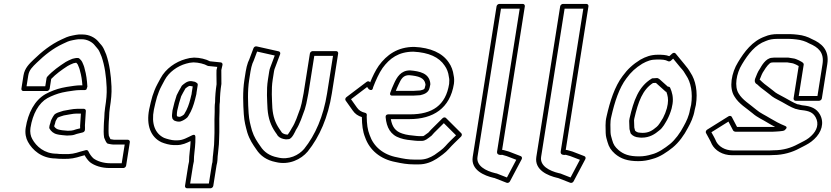

<svg xmlns="http://www.w3.org/2000/svg" viewBox="-20 -808 4352 1005"><path d="M432.7 -340.2C432.7 -340.2 437.4 -353.5 437.4 -354.5C437.4 -354.5 437.4 -354.6 437.4 -354.6C435.5 -387.6 431.5 -418.9 423.4 -446.6C420.3 -462.7 414.5 -473 410.4 -483.1C410.3 -483.3 410.2 -483.7 410 -483.9C405.5 -492.9 399.6 -496.8 396.2 -500.8C394.2 -503.2 390.7 -504.5 387.9 -504.5H379.9C378.7 -504.5 377.1 -504.2 376 -503.9C373 -503.2 362.2 -501.4 358.2 -499.9C350.6 -496.8 347 -495.2 340.4 -492.2C340.2 -492.1 339.9 -491.9 339.7 -491.9L324.4 -483.9C324.1 -483.7 323.5 -483.3 323.3 -483.2C289.9 -461.7 255.3 -437.3 227.4 -406.5C225.4 -404.3 224.1 -401.4 223.7 -399L217 -356.5L119 -356.5L127.9 -413C132.5 -441.9 149.5 -457.5 173 -480.3C213.6 -519.7 257.8 -555 309.3 -578.8C329.3 -588.1 338.1 -593.5 361.2 -597.8C373.4 -600.4 383.8 -601.9 390 -602.5H408.4C435.1 -602.5 459.5 -589.2 472.4 -575L483.2 -562.2C483.4 -562 483.6 -561.7 483.8 -561.6C491.5 -553.8 497.6 -544.8 501.9 -534.7L511.9 -511C528.2 -463 535.8 -409.8 538.3 -350.5C539.7 -316.4 536.7 -285.6 530.1 -244C526.3 -219.5 527.3 -215.1 525.8 -191.1C524.6 -179.6 524 -170.6 524 -166.2L523.3 -149.4C522.6 -130.3 521.7 -107.3 525.1 -88C525.3 -87 525.7 -85.8 526.1 -85.1C528.9 -79.4 532.7 -67.3 539.5 -59.2C541.1 -57.3 543.7 -56 545.8 -55.7C552.1 -54.6 563.9 -51.5 573.2 -51.5H632.7L617.1 46.5H557.6C520.4 46.5 488 35.2 469 20.9C458.7 11.6 449 -2.1 442.2 -16.6C440 -21.3 434.4 -23.5 429.1 -22L403 -15C402.8 -15 402.5 -14.9 402.4 -14.9C371.4 -5 352.8 0.1 312.5 -1.5C296.3 -1.5 285 -2.2 277.4 -3.4C276.8 -3.4 276 -3.5 275.6 -3.5C212.5 -3.5 169.8 -41.7 148.9 -80.3C140.5 -94.9 135.8 -115.7 139.5 -139C151 -211.8 182.7 -268.7 228.1 -294.3C250.7 -306.4 279.6 -317.9 305.9 -323.8L331.1 -328.7C357.8 -332.2 375.7 -336.5 400.3 -336.5H423.3C426.6 -336.5 430 -337.8 432.7 -340.2ZM225.5 -331.5C231.8 -331.5 238.9 -336.9 240 -344L248 -394.8C271.9 -420 302.4 -442.1 334 -462.5L348.3 -470C353.1 -472.2 358.9 -474.7 363.4 -476.5C363.4 -476.5 363.6 -476.6 363.7 -476.7C364.2 -476.8 373.3 -478.6 377.5 -479.5H379C382.6 -475.9 385.2 -473.5 386.9 -470.4C391.1 -459.9 396.6 -449 398.5 -438C398.6 -437.7 398.7 -437.2 398.8 -436.8C405.7 -413.5 409.3 -389.1 411.3 -361.5H404.3C376.6 -361.5 355.2 -356.5 331.3 -353.4C331.1 -353.4 330.8 -353.3 330.5 -353.3L304.5 -348.2C274.1 -341.4 244.3 -329.5 218.6 -315.7C160.6 -283 126.7 -215.9 114.5 -139C110 -110.2 115.7 -84.1 126.2 -65.7C149.3 -23.2 197.2 21 270.6 21.5C279.6 22.8 292.8 23.5 308 23.5C349.9 25.1 373.8 19.2 406.3 9L422.9 4.5C430 17.5 440.3 31.6 450.9 40.9C451 41 451.2 41.2 451.4 41.3C475.1 59.6 511.8 71.5 553.7 71.5H625.7C631 71.5 639 66.6 640.2 59L659.6 -64C660.5 -69.4 656.7 -76.5 649.1 -76.5H577.1C574.2 -76.5 565.6 -78.1 558.2 -79.5C556 -83.2 552.8 -91.1 549.8 -97.4C547.6 -111.6 548 -134.2 548.6 -152.5L549.3 -169.5C549.3 -169.6 549.3 -169.9 549.3 -170.1C549.2 -173.1 549.8 -180.6 551 -192.9C552.7 -219.9 551.4 -220.6 555.1 -244C561.8 -286.3 565.1 -319.3 563.6 -355.4C561 -416.2 553 -472.7 536 -522.6C535.9 -522.8 535.8 -523.1 535.7 -523.3L525.5 -547.3C520.1 -559.9 513.5 -569.8 503.4 -580.2L492.6 -593C475.7 -611.6 447 -627.5 412.4 -627.5H393.4C393.1 -627.5 392.7 -627.5 392.3 -627.5C383.5 -626.7 372.4 -624.9 360 -622.2C334.4 -617.5 320 -609.7 301.6 -601.2C245.8 -575.3 198.7 -537.5 156.7 -496.7C134.4 -475 109.1 -452.1 102.9 -413L92 -344C90.9 -337.2 95.7 -331.5 102.5 -331.5ZM418.8 -238.5H384.8C360.2 -238.5 332.4 -231 313.4 -228.4C312.7 -228.3 311.7 -228 311.1 -227.9L298.8 -224C288.7 -221.1 277.8 -217.6 267.9 -211C266.2 -209.8 264.6 -208.2 263.5 -206.6L257 -196.6C256.9 -196.4 256.7 -196.2 256.6 -196.1C250.5 -185.8 245.5 -175.5 243.5 -163.9C242.1 -159.3 241.1 -156.4 240 -153.4C239.8 -152.7 239.5 -151.6 239.4 -151L238 -142C237.6 -139.3 238.2 -136.4 239.3 -134.5C247.5 -120.6 260.2 -108.9 280.1 -104.7L289.8 -102.7C290 -102.7 290.2 -102.7 290.4 -102.6C298.3 -101.4 304.5 -100.7 307.7 -100.5C312.8 -99.7 319.3 -99.1 329.9 -98.5C330.1 -98.5 330.4 -98.5 330.6 -98.5C339.6 -98.5 346.6 -98.9 351 -99.5C362.7 -99.9 374.4 -104.2 382 -107.1L413.3 -114.9C420.5 -116.7 425.3 -124.1 424.7 -130C424.5 -132 424.6 -133.4 424.7 -134C424.8 -134.7 424.9 -135.6 424.9 -136.2L424.6 -152.7C425.7 -171.8 428.6 -208.8 429.4 -227.4C429.7 -233.9 424.5 -238.5 418.8 -238.5ZM403.5 -213.5C402.3 -194.2 400.2 -165 399.3 -149.8C399.3 -149.5 399.3 -149.1 399.3 -148.8L399.5 -136.3L378.6 -131.1C378.2 -131 377.3 -130.7 376.7 -130.5C370.5 -128 358.9 -124.5 353.7 -124.5C353.1 -124.5 352 -124.4 351.2 -124.3C350 -124 343.1 -123.5 334.9 -123.5C324.8 -124.1 316.8 -124.9 315.3 -125.3C314.7 -125.4 313.7 -125.5 312.9 -125.5C312.4 -125.5 305.4 -125.9 298.6 -127.3L288.9 -129.3C277 -131.7 269.7 -137.5 263.7 -146.3L264.2 -149.8C265.2 -152.5 266.6 -157 267.9 -161.2C268 -161.7 268.2 -162.4 268.3 -163C269.8 -172.3 271.5 -176.2 277.5 -185.4L282.2 -192.4C287.1 -195 296.3 -198.4 302.4 -200.1L314.2 -203.8C335.1 -206.9 361.6 -213.5 380.8 -213.5Z M977.7 -383.5C958.1 -383.5 941.2 -367.6 933.3 -360.8C931 -358.9 929.4 -356 928.6 -353.6C921.3 -340.5 911.6 -325 905.2 -310.4C905 -310 904.7 -309.4 904.6 -309.1C896.1 -282.8 889.7 -261.9 883.1 -230.7C883 -230.4 883 -230.2 882.9 -230C881.5 -220.9 880.7 -213.9 880.6 -209C879.4 -198.9 881.3 -193.5 882.1 -189C882.6 -186.2 884.7 -183.5 886.5 -182.3C888.2 -180 889.3 -178.5 892.4 -176.8C893.1 -176.4 894.2 -176 894.8 -175.9C896.7 -175.4 899.1 -174.6 901.8 -173.4C903.2 -172.8 905 -172.5 906.3 -172.5C907.6 -171.9 909.6 -171.5 911.2 -171.5H920.2C921.5 -171.5 923.1 -171.8 924.2 -172.1C937.7 -176.4 948.6 -182.9 959.3 -192.2C960.4 -193.1 961.5 -194.4 962.1 -195.4L966.1 -201.4C966.3 -201.7 966.5 -202.1 966.7 -202.4L977.8 -222.4C977.9 -222.6 978.1 -222.9 978.2 -223C991.7 -250.5 999.3 -279.1 1006.4 -309.3C1008.3 -315.7 1008.4 -317.7 1008.5 -321.7L1015 -363C1015.7 -367.7 1013.5 -372 1010.3 -373.9L1002.1 -378.9C1000.4 -380 998.3 -380.5 996.3 -380.5C993.8 -380.5 986.1 -383.5 977.7 -383.5ZM973.7 -358.5C975.3 -358.3 980.3 -356.7 988.8 -355.7L983.2 -320C983 -319 983 -317.8 983.1 -316.5C983.1 -316.5 982.9 -315 982.3 -313.1C982.2 -312.8 982 -312.3 981.9 -312C974.5 -280.5 968.3 -256.8 955.9 -231.3L945.2 -212.1L942.8 -208.5C935.6 -202.6 931.4 -199.9 922 -196.5H917.5C917.5 -196.5 917.2 -196.8 912.7 -197.5C912 -197.8 911 -198.2 906.6 -199.6C905.6 -204.5 905.3 -206.9 905.8 -210C905.8 -210.5 905.9 -211.4 905.9 -212.1C905.9 -214.1 906.3 -222 907.8 -229.3C914.2 -259.4 919.8 -277.9 928.4 -304.2C933.2 -314.9 943.1 -331.1 951.1 -345.6C958.6 -351.9 968.7 -358.3 973.7 -358.5ZM986.3 -100.2C960.3 -88.2 938.2 -73.5 908.6 -73.5H894.6C879 -73.5 850.5 -81.5 838.5 -86.5C792.7 -108.5 770.8 -159.2 785.6 -234.5C791.3 -261.9 795.6 -277.7 802 -301L812.6 -330.4C819.1 -347.7 832.8 -371.1 842.4 -389.7C864.1 -430.2 908.1 -462.3 954.9 -475.1C966.7 -478.8 979.2 -480.8 992.5 -481.5C1019.1 -481.3 1051.3 -472.8 1065.4 -464.1C1066.7 -463.3 1068.5 -462.7 1070 -462.6L1117.2 -457.8L1113.5 -441.9C1113.5 -441.6 1113.4 -441.2 1113.3 -441C1112.6 -436.2 1113.2 -414.3 1113.6 -367C1108.7 -335.4 1106 -301.9 1105.8 -273.1C1102.9 -253.9 1104.1 -239.6 1103.7 -221.5C1100.9 -167.3 1104.4 -128.3 1101.5 -75.5C1101.1 -56 1100.2 -42.3 1098.9 -34C1098.8 -33.7 1098.8 -33.3 1098.8 -33.1C1098 -23.9 1096.9 -12.6 1095.4 0.6C1092.8 17.1 1093.6 30.6 1092 41C1090 47.7 1089.5 50.8 1088.5 57L1073.3 152.5H975.3L990.5 57C991.6 50 992.8 44.2 994.1 39.6C994.3 39.1 994.4 38.4 994.5 38L994.6 37C994.7 36.3 994.8 35.4 994.8 34.9C994.5 3.8 1001.1 -27.6 1002.5 -63.6C1002.6 -73.3 1002.7 -82.1 1002.8 -90.9C1002.8 -91.8 1003.5 -108.2 986.3 -100.2ZM977.3 -69.6C977.3 -68.1 977.2 -63 977.2 -60.4C975.9 -27.8 969.5 2.4 969.5 37.7C968.1 42.8 966.6 49.9 965.5 57L948.4 165C947.5 170.4 951.3 177.5 958.9 177.5H1081.9C1087.3 177.5 1095.2 172.6 1096.4 165L1113.5 57C1114.3 51.5 1115.4 47.1 1116.4 44.1C1116.5 43.6 1116.7 42.7 1116.8 42C1119.6 24.9 1118.1 15.1 1120.5 0C1120.5 -0.1 1120.6 -0.4 1120.6 -0.6C1122 -13.9 1123.1 -24.2 1124 -34.5C1125.4 -43.7 1126.5 -59.6 1126.8 -78.5C1129.8 -132.6 1126.3 -171.7 1129 -224.5C1129.4 -245.2 1128.3 -257.9 1130.9 -274C1131 -274.5 1131 -275.3 1131.1 -275.9C1131.3 -305.9 1133.8 -336.8 1138.8 -368C1138.9 -368.5 1138.9 -369.4 1138.9 -370.1C1138.6 -411.5 1138.4 -435.2 1138.5 -441.4L1144.6 -468.1C1146.1 -474.6 1142.1 -480.8 1135.5 -481.4L1078.9 -487.2C1059.1 -498.1 1025.5 -506.5 996.2 -506.5C996.1 -506.5 995.8 -506.5 995.7 -506.5C979.8 -505.8 966.8 -503.7 951.3 -498.9C898.7 -484.3 847 -448.2 820.4 -398.3C811 -380.3 797.1 -357.1 788.9 -335.6L778.1 -305.5C778 -305.2 777.9 -304.8 777.8 -304.5C771.1 -280.1 766.7 -264.1 760.8 -235.5C744.5 -152.5 769 -89.9 825.2 -63.5C840.6 -56.9 868.7 -48.5 890.7 -48.5H904.7C934 -48.5 957.6 -59.8 977.3 -69.6Z M1325.8 -538.1 1418.1 -517.4C1410 -495.9 1402.5 -475.9 1395.1 -456.1C1391.9 -448.4 1390.6 -442.6 1389.2 -434L1382.4 -391C1373.7 -335.7 1378.5 -281.4 1380.4 -237.3C1384.3 -187.7 1397.5 -151.4 1420.1 -117.9L1429.5 -104.6C1436 -91.1 1449.1 -84.4 1462.8 -80.9C1463.1 -80.8 1463.5 -80.7 1463.7 -80.7L1475.4 -78.7C1476 -78.6 1476.9 -78.5 1477.4 -78.5C1481.1 -78.5 1485.3 -78.9 1490.4 -79.6C1508.7 -79.6 1526.5 -122.9 1528.7 -127.2C1550.8 -161.1 1561.7 -199 1575.7 -236.4C1575.8 -236.6 1575.9 -237 1575.9 -237.2C1581.2 -254.8 1585.9 -274.2 1588.8 -292.5C1591.1 -302.4 1592.6 -310 1594 -319L1625.1 -515.5H1723.1L1692 -319C1672.9 -198.2 1630 -101 1572.2 -28.9C1544.7 3.7 1492.1 31.4 1432.5 15.9C1432.3 15.8 1431.9 15.7 1431.8 15.7C1390.8 8 1362.1 -13 1344.1 -41C1324.5 -69 1310.2 -89.6 1299.1 -124.2C1290.5 -155.9 1283.9 -178.4 1281.4 -215.7C1278.1 -266.2 1274.9 -331.1 1284.4 -391L1291.2 -434C1293.7 -449.7 1297.6 -464.8 1301.6 -476.1L1307.6 -489.6C1307.7 -489.8 1307.8 -490.2 1307.9 -490.4ZM1323.2 -565.2C1316.7 -566.7 1309.3 -562.3 1306.8 -555.6L1284.4 -496L1278.4 -482.4C1278.3 -482.2 1278.1 -481.8 1278 -481.5C1272.9 -467.1 1269 -451.3 1266.2 -434L1259.4 -391C1249.4 -327.5 1252.9 -261.1 1256.1 -210.3C1258.8 -170.3 1265.9 -146.2 1274.6 -113.8C1287 -75.5 1303.2 -52.3 1322.3 -25C1342.7 6.7 1375.5 31.1 1423 40.2C1492.4 57.7 1555.9 26.4 1590.8 -15.1C1653 -92.7 1697.3 -194.3 1717 -319L1750.1 -528C1751 -533.4 1747.2 -540.5 1739.6 -540.5H1616.6C1611.2 -540.5 1603.3 -535.6 1602.1 -528L1569 -319C1567.7 -310.7 1566.1 -302.3 1564.1 -294C1564 -293.7 1564 -293.3 1563.9 -293C1561 -274.9 1557.2 -259 1551.9 -241.2C1537.8 -203.1 1526.4 -166.1 1507.6 -137.6C1507.4 -137.2 1506.9 -136.5 1506.7 -136C1504.4 -131.3 1493.2 -112.2 1486.7 -103.9C1486.1 -103.8 1483.4 -103.6 1482.3 -103.5L1472.2 -105.2C1462.4 -108 1454.9 -113 1452.5 -118.4C1452.3 -118.9 1451.9 -119.6 1451.5 -120.1L1441.8 -134.1C1421.3 -164.4 1409.3 -197.3 1405.6 -242.7C1403.8 -286.6 1399.3 -339.9 1407.4 -391L1414.2 -434C1415.4 -441.3 1416.9 -446.7 1418.2 -449.6C1418.3 -449.8 1418.5 -450.1 1418.6 -450.4C1427.8 -475.1 1437 -499.7 1446.3 -524.3C1448.6 -530.5 1445.8 -537.7 1439.1 -539.2Z M2180.1 -309.9C2195.7 -313.6 2223.3 -320.4 2228.8 -348.9C2230.8 -355.8 2231.4 -359.2 2232.5 -366C2232.7 -367.7 2232.6 -369.7 2232.2 -371C2232.3 -371.9 2232.2 -372.9 2232.2 -373.4C2225.6 -425 2176.8 -435.2 2126.6 -439.5C2126.3 -439.5 2125.9 -439.5 2125.6 -439.5C2077.6 -439.5 2056.9 -402.6 2042.9 -371.7C2033.8 -352.6 2028.7 -338.8 2022.8 -322.5C2021.6 -319.1 2018.7 -307.5 2032.7 -307.5H2142.7C2154.2 -307.5 2169 -309.5 2177 -309.5C2178 -309.5 2179.3 -309.7 2180.1 -309.9ZM2179.4 -334.5C2170.1 -334.3 2154.7 -332.5 2146.7 -332.5H2052C2055.2 -340.8 2059.7 -351.9 2065.7 -364.3C2079.9 -395.8 2090.5 -414.1 2121.1 -414.5C2170.5 -410.2 2201.8 -401.1 2206.9 -367.8C2206.9 -367.8 2206.6 -368.8 2207.1 -363.5C2206.6 -360.8 2205.1 -354 2204.4 -352.1C2204.3 -351.6 2204 -350.7 2203.9 -350C2202.5 -340.7 2197.9 -339 2179.4 -334.5ZM2330.9 -368.7C2313.1 -256.4 2242.6 -209.5 2127.2 -209.5H2013.2C2011.4 -209.5 1997.1 -209.8 1998.6 -194C2003.4 -141.4 2024 -101 2074.7 -85.1C2099.3 -76.4 2126.3 -74.3 2152.8 -71.6C2157.4 -70.9 2163.1 -70.5 2168.2 -70.5H2187.2C2197.3 -70.5 2205.4 -74.1 2211.2 -77.6C2211.4 -77.7 2211.7 -77.9 2211.9 -78C2215 -80.1 2231.2 -91.1 2238.2 -97.2C2238.9 -97.7 2239.7 -98.6 2240.1 -99.1C2248.7 -109.5 2256 -116.6 2265.5 -125.9L2303.2 -163.3L2367.1 -99.7C2347.4 -80.6 2328.9 -63.4 2310.4 -42.2C2299.2 -28.9 2271 -8.4 2254.2 2.9C2231.3 17.2 2207.2 27.5 2175.6 27.5H2151.6C2117.1 27.5 2089.8 22.4 2059.9 15.7C1985.3 2.2 1935.4 -41.2 1915.1 -100.6C1915.1 -100.8 1915 -101 1914.9 -101.1C1903.6 -129 1900.2 -159 1899.5 -197.3C1899.4 -200.2 1899.6 -202.4 1900 -205C1900.9 -210.9 1897.3 -216 1892.1 -217.2C1871.4 -222 1858.4 -230.4 1848.3 -245.1L1817.4 -288.7L1901.7 -352.6L1909.8 -341.6C1909.8 -341.6 1929.1 -325.8 1932.9 -350L1933.2 -351.6C1947.2 -387.8 1963.8 -425.1 1982.5 -451.9C2019.8 -503 2066.4 -537.2 2143.8 -537.5C2224.5 -533.4 2278.6 -508.8 2307.9 -463.9C2319.1 -448.4 2326.9 -428.1 2329.4 -406.7C2329.4 -406.2 2329.5 -405.6 2329.6 -405.2C2332.1 -395.6 2332.6 -383.7 2330.9 -368.7ZM2356 -369.3C2358 -386.1 2357.6 -400.7 2354.4 -414C2351.6 -437.6 2342.4 -462.4 2329.6 -480.1C2295.9 -531.5 2232.5 -558.5 2148.7 -562.5C2148.5 -562.5 2148.3 -562.5 2148.1 -562.5C2060.9 -562.5 2004.1 -521 1962.6 -464.1C1944.7 -438.4 1930.1 -407.4 1917.5 -376.7L1916.2 -378.4C1912.5 -383.3 1904.7 -383.9 1899 -379.5L1793.3 -299.5C1787.3 -295 1785.6 -286.9 1789.2 -281.8L1826.7 -228.9C1838 -212.4 1853.7 -201.3 1874.2 -195.1C1874.2 -195.1 1874.2 -194 1874.2 -192.7C1874.9 -153.9 1878.1 -121.6 1891.1 -89.1C1914 -23.1 1970.3 25.6 2051.2 40.3C2080.6 46.8 2110.8 52.5 2147.7 52.5H2171.7C2209.6 52.5 2240.4 39 2265.7 23.1C2284 10.9 2312.9 -9.3 2328.6 -27.8C2348.1 -50.2 2370.9 -70.8 2393.2 -92.9C2398 -97.6 2399.3 -105.8 2394.6 -110.5L2314.3 -190.5C2309.8 -195 2301.6 -194.3 2296.4 -189.1L2249 -142.1C2239.9 -133.1 2233.2 -126.8 2222.4 -114.1C2219.2 -111.4 2202.9 -99.9 2200.3 -98.2C2196.4 -95.9 2196.6 -95.5 2191.1 -95.5H2172.1C2167.9 -95.5 2164.4 -95.7 2159.8 -96.4C2131.6 -99.3 2107.9 -101.2 2086 -108.9C2049 -120.6 2032.5 -145 2025.8 -184.5H2123.2C2247.3 -184.5 2335.7 -241.1 2356 -369.3Z M2602.3 -762.5H2700.3L2581.9 -15C2578.2 7.9 2608.3 2.3 2608.3 2.3C2617 4.4 2624.3 6.5 2631.6 8.9L2682.4 28.4L2633.5 121L2590.6 104.2C2588.1 103.3 2579.4 99.1 2573 98.6C2521.5 86.4 2472.1 59.6 2479.4 13ZM2593.7 -787.5C2588.4 -787.5 2580.4 -782.6 2579.2 -775L2454.4 13C2443.5 82.2 2514.6 111.6 2564.8 123.2C2565.4 123.3 2566.4 123.5 2567.3 123.5C2567.7 123.6 2573.8 126.1 2578.6 127.8L2632.1 148.7C2637.6 150.9 2645.8 148 2649.3 141.3L2710.7 25.3C2714.2 18.8 2711.8 11.6 2705.8 9.3L2643.6 -14.7C2643.5 -14.8 2643.2 -14.9 2643 -14.9C2634.5 -17.7 2626 -20.1 2617.3 -22.2C2617.2 -22.2 2616.8 -22.3 2616.6 -22.3C2615.4 -22.5 2612.6 -22.9 2608.3 -23.7L2727.2 -775C2728.1 -780.4 2724.3 -787.5 2716.7 -787.5Z M2935.3 -762.5H3033.3L2914.9 -15C2911.2 7.9 2941.3 2.3 2941.3 2.3C2950 4.4 2957.3 6.5 2964.6 8.9L3015.4 28.4L2966.5 121L2923.6 104.2C2921.1 103.3 2912.4 99.1 2906 98.6C2854.5 86.4 2805.1 59.6 2812.4 13ZM2926.7 -787.5C2921.4 -787.5 2913.4 -782.6 2912.2 -775L2787.4 13C2776.5 82.2 2847.6 111.6 2897.8 123.2C2898.4 123.3 2899.4 123.5 2900.3 123.5C2900.7 123.6 2906.8 126.1 2911.6 127.8L2965.1 148.7C2970.6 150.9 2978.8 148 2982.3 141.3L3043.7 25.3C3047.2 18.8 3044.8 11.6 3038.8 9.3L2976.6 -14.7C2976.5 -14.8 2976.2 -14.9 2976 -14.9C2967.5 -17.7 2959 -20.1 2950.3 -22.2C2950.2 -22.2 2949.8 -22.3 2949.6 -22.3C2948.4 -22.5 2945.6 -22.9 2941.3 -23.7L3060.2 -775C3061.1 -780.4 3057.3 -787.5 3049.7 -787.5Z M3283.1 -107.2C3291.9 -96.8 3306.5 -89.3 3324.7 -88.5C3329.7 -87.6 3333.5 -87.5 3339.9 -87.5C3380.4 -87.5 3409 -106.6 3430 -124.6C3450 -138.7 3463 -165.8 3472.1 -180.9C3472.2 -181.2 3472.4 -181.5 3472.5 -181.7C3482 -199.9 3489.1 -217.6 3495.3 -239.4C3495.5 -239.9 3495.6 -240.6 3495.7 -241C3496.7 -247.2 3498.1 -254.2 3499.9 -262C3500 -262.3 3500.1 -262.8 3500.2 -263C3505.8 -298.8 3497.6 -326.5 3487.9 -348.4C3485.8 -353.2 3480.3 -354.9 3475.9 -354.3L3432.9 -392.8C3432.7 -393 3432.4 -393.3 3432.2 -393.4C3430.2 -394.9 3428.4 -396.1 3426.5 -397.2C3426.2 -397.4 3425.5 -397.6 3425.5 -397.6C3423.1 -399.3 3419.8 -399.7 3417.5 -399.4C3413.4 -398.8 3408.9 -398.5 3404.1 -398.5H3398.1C3395.6 -398.5 3392.7 -397.5 3390.9 -396.4C3321.7 -354.7 3296.3 -279.7 3275.4 -188.9C3275.4 -188.6 3275.3 -188.2 3275.3 -188L3273.5 -177C3273.4 -176 3273.4 -174.7 3273.4 -174C3274.5 -161.7 3273.6 -147.6 3274.9 -133C3275 -132.3 3275.2 -131.4 3275.3 -130.9C3277 -125.1 3278.6 -118.9 3280.2 -112.4C3280.6 -110.5 3281.4 -109.1 3282.8 -107.5C3282.9 -107.4 3283 -107.3 3283.1 -107.2ZM3304.3 -124C3302.5 -131.1 3302 -133 3300.1 -140.1C3299.2 -151.4 3299.9 -163.5 3298.8 -178.5L3300.2 -187.6C3320.6 -275.8 3343.8 -338.7 3398 -373.5H3400.2C3404.6 -373.5 3408.3 -373.7 3412.9 -374.1C3413.2 -373.9 3413.1 -374 3414.7 -372.9L3463.4 -329.2C3464.2 -328.5 3465.5 -327.5 3468.1 -326.8C3474.8 -308.9 3479.2 -289.8 3475.2 -263.5C3473.6 -256.7 3471.9 -248.7 3470.8 -241.8C3465.5 -223.2 3459.4 -207.7 3450.6 -190.7C3441 -174.6 3426.2 -150 3417.3 -144C3416.9 -143.7 3416.3 -143.2 3415.8 -142.8C3395.7 -125.5 3376.3 -112.5 3343.8 -112.5C3337.6 -112.5 3333.4 -113 3333 -113.1C3332.2 -113.3 3331 -113.5 3330 -113.5C3319.6 -113.5 3311.2 -117.2 3304.3 -124ZM3491.7 -490.4 3503.5 -501 3542 -454.2C3542.1 -454.1 3542.3 -453.9 3542.4 -453.8C3556.6 -438.3 3561.4 -431.2 3571.4 -413.6C3571.5 -413.4 3571.7 -413.1 3571.9 -412.9C3595.6 -378.4 3607.3 -322.3 3597.6 -259.5L3591.6 -234C3591.5 -233.7 3591.4 -233.2 3591.4 -233C3586.4 -201.4 3573 -173.1 3558.6 -147.4C3541 -113 3513.6 -75.7 3487.1 -54.2C3459.9 -32.4 3425 -8.1 3392 -0.1C3391.7 -0.1 3391.3 0.1 3391 0.1C3371.6 6.3 3349.7 10.5 3325.3 10.5C3272.6 10.5 3243.8 -0.3 3217.3 -22.9C3198.3 -40 3191.1 -50.9 3184.4 -74.9C3180.3 -89.9 3176 -101.6 3175.7 -116C3176.1 -142.9 3172.3 -167.6 3179.7 -197C3197.3 -275.2 3221.2 -348.1 3258.8 -397.7C3283 -431.3 3307.5 -453.1 3341.9 -474.5C3369.1 -489.5 3388 -496.5 3419.6 -496.5C3445 -496.5 3461.8 -495.9 3476.7 -487.8C3481.3 -485.3 3487.6 -486.7 3491.7 -490.4ZM3483.4 -514C3465.7 -521 3445.6 -521.5 3423.6 -521.5C3387.2 -521.5 3360.5 -511.5 3332 -495.7C3331.9 -495.6 3331.6 -495.4 3331.4 -495.3C3293.9 -472.1 3265.2 -446.3 3239.2 -410.3C3197.3 -355.1 3172.8 -277.6 3155.1 -199C3146.5 -164.5 3150.8 -136.7 3150.4 -112C3150.8 -92.3 3156.1 -78.8 3159.8 -65C3167.5 -37.7 3177.9 -22 3198.9 -3.1C3229.5 23 3264.9 35.5 3321.4 35.5C3348.5 35.5 3372.1 31.1 3394.7 24C3434.6 14.1 3472.8 -13.1 3501.2 -35.8C3532.8 -61.6 3560.9 -100.2 3580.7 -138.6C3595.1 -164.5 3610.2 -195.3 3616.3 -232.5L3622.3 -258C3622.4 -258.3 3622.5 -258.7 3622.5 -259C3633.4 -327.8 3621.3 -388.1 3593.7 -428.7C3584.1 -445.6 3575.7 -455.9 3562.6 -471.8L3516.5 -527.8C3512 -533.2 3503.8 -532.4 3498.5 -527.6Z M4147.6 -237.5C4149 -237.5 4164.8 -232 4177.1 -231.5C4216.7 -227.3 4235.5 -218.7 4249.5 -193.8C4267.7 -160.4 4257.1 -125.1 4226 -96.4C4209.6 -80.6 4195.8 -73.6 4174.9 -62.9L4155.1 -52.8C4121.7 -34.5 4079.2 -21.5 4032.4 -21.5C4032.1 -21.5 4031.6 -21.5 4031.4 -21.5C4023.6 -20.8 4016.2 -20.5 4009.2 -20.5H3816.2C3773.3 -20.5 3742.1 -42.5 3729.2 -66.6C3721.3 -85.6 3711.8 -101 3703.7 -115.8L3793 -171.6L3817.5 -124.9C3819 -122.1 3823.1 -119.9 3824.5 -119.7C3831.2 -118 3828.7 -118.5 3831.8 -118.5H4024.8C4030.8 -118.5 4038.6 -119 4043.6 -119.5C4049.4 -119.6 4053.9 -119.9 4059.7 -120.6L4076 -122.6C4076.8 -122.7 4077.8 -122.9 4078.5 -123.1C4080.1 -123.7 4082.3 -124.3 4084.8 -124.9C4084.8 -124.9 4109.2 -141 4089.9 -148.7C4062.3 -159.7 4035 -174.5 4012.9 -187.9C3986.6 -204.4 3958.4 -216.4 3938.6 -233.9C3903.4 -263.9 3866.6 -284.4 3846.4 -318.7C3823.3 -354.6 3833.4 -422.4 3864.1 -471.8C3896.6 -525.8 3933.3 -573.8 3988.4 -593.3C3988.7 -593.4 3989.1 -593.6 3989.4 -593.7C4006.6 -601.2 4025 -604.5 4047.7 -604.5H4110.7C4117 -604.5 4123.2 -604.2 4129.4 -603.6L4149 -601.6C4173.9 -599 4197.3 -591.3 4215.1 -581C4215.5 -580.8 4216 -580.5 4216.3 -580.4C4262 -560.9 4295.2 -534.5 4285.3 -472L4258.9 -305.5H4160.9L4186.8 -469C4187.5 -473.2 4185.7 -477.3 4182.9 -479.4L4177.5 -483.4C4177.1 -483.7 4176.6 -484 4176.3 -484.2L4161.5 -492.2C4161.4 -492.3 4161.2 -492.4 4161.1 -492.4C4153.9 -495.9 4140.4 -502 4131 -502.5C4122 -504.2 4113.9 -505.2 4107.2 -506.3C4106.6 -506.4 4105.7 -506.5 4105.2 -506.5H4032.2C4029.1 -506.5 4023.4 -505.8 4020.9 -505.5C3987.3 -504.1 3964.8 -460.3 3957.8 -448.6C3945.4 -431.2 3940 -414.1 3932.6 -396C3932.2 -395.1 3931.9 -393.8 3931.7 -393L3930.8 -387C3930.6 -385.7 3930.6 -384.1 3930.8 -383C3931.7 -378 3934 -371.5 3940.7 -367.8C3941.2 -367.5 3942.4 -367.1 3942.6 -367C3950 -359.4 3957 -354.7 3962.2 -349.5C3962.5 -349.3 3962.8 -349 3963 -348.8C3971.8 -341.7 4001.4 -320.1 4008.3 -314L4021 -303.7C4037.4 -291.5 4058.1 -283.2 4073.6 -273.9C4093.5 -263.1 4118.2 -247.1 4143.8 -238.1C4145 -237.7 4146.5 -237.5 4147.6 -237.5ZM4153.9 -262.4C4133.8 -269.8 4108.1 -285.5 4088.7 -296.1C4072.4 -305.8 4050.9 -315.1 4038.5 -324.3L4026.4 -334C4018.5 -340.8 3989.7 -362 3981.1 -368.9C3974 -375.7 3965.4 -381.8 3960.3 -387.8C3959.5 -388.7 3958.5 -389.8 3956.2 -390.7C3964.1 -410.3 3969.4 -425 3978 -436.8C3978.3 -437.1 3978.6 -437.7 3978.9 -438.1C3989.5 -456.2 4008.1 -480.5 4018.1 -480.5C4018.6 -480.5 4019.5 -480.6 4020.2 -480.7C4023.8 -481.3 4026.6 -481.5 4028.3 -481.5H4100.2C4107.3 -480.3 4117.6 -478.9 4123.2 -477.7C4123.8 -477.6 4124.8 -477.5 4125.6 -477.5C4128.4 -477.5 4138.7 -473.7 4147.1 -469.7L4160.7 -462.3L4133.9 -293C4133.1 -287.6 4136.9 -280.5 4144.4 -280.5H4267.4C4272.8 -280.5 4280.7 -285.4 4281.9 -293L4310.3 -472C4322.3 -548 4278.5 -582.4 4229.8 -603.4C4210 -614.7 4183.6 -623.6 4155.5 -626.4L4135.8 -628.4C4128.8 -629.1 4121.8 -629.5 4114.7 -629.5H4051.7C4026.7 -629.5 4005.3 -626.2 3982.8 -616.5C3917.6 -593 3876 -536.9 3843 -482.2C3808.7 -426.9 3794.6 -349.3 3824.2 -303.3C3847.5 -263.9 3887.8 -241.7 3920.3 -214.1C3943.3 -193.7 3972.7 -181.5 3997.2 -166.1C4009.5 -158.6 4022 -151.5 4037.1 -143.7C4036 -143.7 4031.3 -143.5 4028.7 -143.5H3838L3810.4 -196.1C3807.4 -201.8 3799.6 -203.1 3793.4 -199.3L3681.4 -129.3C3676 -126 3672.3 -118.1 3675.3 -112.1C3685.7 -91.6 3697.5 -73.7 3705.7 -53.8C3705.7 -53.6 3705.9 -53.2 3706.1 -52.9C3722.9 -20.9 3761.1 4.5 3812.3 4.5H4005.3C4013 4.5 4019.6 4.2 4029 3.5C4079.3 3.3 4127.4 -11 4164.2 -31.2L4183.6 -41.1C4204.1 -51.6 4222.6 -61.1 4241.9 -79.6C4280.4 -115.2 4295.9 -164.6 4272.2 -208.2C4254 -240.7 4225.1 -252.1 4182.9 -256.4C4182.6 -256.5 4182 -256.5 4181.6 -256.5C4176 -256.5 4165 -261.4 4153.9 -262.4Z"/></svg>

Font: Tape
Style: Regular
Weight: 500
Foundry: Cannot Into Space Fonts
Version: Version 0.97